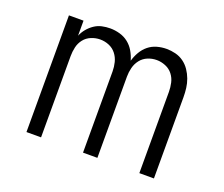

<svg xmlns="http://www.w3.org/2000/svg" viewBox="-93 -666 937 804"><g transform="rotate(20 375.0 -264.0)"><path d="M91 0V-520H156V-453Q163 -470 175 -484.5Q187 -499 202.5 -509.5Q218 -520 236 -524Q254 -528 273 -528Q294 -528 315.5 -522Q337 -516 354 -502.5Q371 -489 382 -470Q393 -451 399 -430Q405 -451 416 -470Q427 -489 443.5 -502.5Q460 -516 481 -522Q502 -528 524 -528Q544 -528 564 -523Q584 -518 600.5 -506Q617 -494 628.5 -477Q640 -460 647 -441Q654 -422 656.5 -402Q659 -382 659 -362V0H594V-362Q594 -382 589.5 -402Q585 -422 572.5 -438Q560 -454 540.5 -462Q521 -470 501 -470Q480 -470 461 -462Q442 -454 429.5 -438Q417 -422 412 -402Q407 -382 407 -362V0H343V-362Q343 -382 338 -402Q333 -422 320.5 -438Q308 -454 289 -462Q270 -470 249 -470Q229 -470 209.5 -462Q190 -454 177.5 -438Q165 -422 160.5 -402Q156 -382 156 -362V0Z"/></g></svg>

Font: Iosevka Aile Custom Light
Style: Regular
Weight: 300
Designer: Belleve Invis
Foundry: Belleve Invis
Version: Version 17.0.2; ttfautohint (v1.8.3)